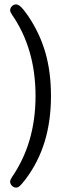

<svg xmlns="http://www.w3.org/2000/svg" viewBox="-20 -683 351 870"><path d="M141 -248Q141 -142 114.5 -50.5Q88 41 34 120Q26 132 26 140Q26 150 34 158.5Q42 167 53 167Q62 167 70.5 159Q79 151 96 129Q154 52 182.5 -41.5Q211 -135 211 -248Q211 -356 186 -443.5Q161 -531 108 -610Q88 -639 75.5 -651Q63 -663 53 -663Q42 -663 34 -655Q26 -647 26 -636Q26 -632 28 -628Q30 -624 34 -617Q141 -463 141 -248Z"/></svg>

Font: Beiruti
Style: Regular
Weight: 400
Designer: Arlette Boutros
Foundry: Boutros
Version: Version 1.41